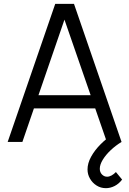

<svg xmlns="http://www.w3.org/2000/svg" viewBox="-20 -740 674 1001"><path d="M96.7 0H20L268 -720H365.7L613.7 0H537L301.7 -679H330.3ZM502.7 -174.7H130.7V-243.7H502.7ZM532 241Q505.3 241 483.7 227.3Q462 213.7 449.2 191.4Q436.3 169.2 436.3 143.3Q436.3 111 454.9 77.2Q473.5 43.3 504.7 12Q535.8 -19.3 574 -44L613.7 0Q583.2 18.5 557.3 42.8Q531.5 67.2 515.9 92.7Q500.3 118.2 500.3 139.7Q500.3 158.2 511.8 169.8Q523.3 181.3 538.3 181.3Q549.8 181.3 561.9 174.6Q574 167.8 584.3 157L616.7 196.3Q599.7 218.5 577.4 229.8Q555.2 241 532 241Z"/></svg>

Font: Manrope Variable Light
Style: Regular
Weight: 200
Designer: Mikhail Sharanda
Foundry: Mikhail Sharanda
Version: Version 4.505